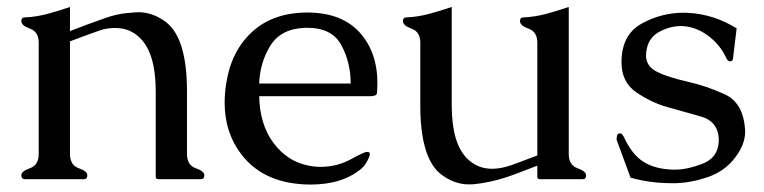

<svg xmlns="http://www.w3.org/2000/svg" viewBox="-20 -504 2148 540"><path d="M368.7 -469.7Q409.7 -469.7 446.8 -441.9Q505.9 -396.5 505.9 -247.1V-71.3Q505.9 -39.6 530.3 -31Q554.7 -22.5 554.7 -11.2Q554.7 0 544.9 0H426.3Q418 0 418 -6.3V-247.1Q418 -354 373.5 -397.5Q345.2 -425.3 304.2 -425.3Q280.8 -425.3 261.5 -418.7Q242.2 -412.1 225.8 -406Q209.5 -399.9 197.8 -395.5Q186 -391.1 176.8 -387.7V-71.3Q176.8 -39.6 201.2 -31Q225.6 -22.5 225.6 -11.2Q225.6 0 215.8 0H50.3Q40 0 40 -11.2Q40 -22.5 64.5 -31Q88.9 -39.6 88.9 -71.3V-383.8Q88.9 -414.6 64.5 -423.3Q40 -432.1 40 -444.8Q40 -455.1 50.3 -455.1Q82.5 -456.5 114 -465.1Q145.5 -473.6 176.8 -484.4V-416.5Q203.6 -426.8 224.1 -434.6Q244.6 -442.4 276.4 -453.4Q308.1 -464.4 335.2 -467Q362.3 -469.7 368.7 -469.7Z M843.8 -468.8Q939.9 -468.8 990.7 -413.6Q1041.5 -358.4 1041.5 -269Q1041 -249.5 1040 -241.5Q1039.1 -233.4 1020 -233.4H709Q710.4 -154.3 749 -102.3Q787.6 -50.3 846.2 -38.6Q863.3 -34.7 880.9 -34.7Q927.2 -34.7 966.1 -55.7Q1004.9 -76.7 1011 -76.7Q1017.1 -76.7 1018.6 -75.4Q1020 -74.2 1020 -69.6Q1020 -64.9 1013.9 -53.2Q1007.8 -41.5 1004.2 -37.6Q1000.5 -33.7 997.6 -30.8Q944.3 15.1 853 15.1Q725.1 14.2 661.1 -66.9Q611.8 -129.4 611.8 -215.3Q611.8 -241.2 616.2 -269Q629.9 -359.4 688.2 -413.6Q746.6 -467.8 841.8 -468.8ZM966.3 -269Q966.3 -328.6 939.9 -377.2Q913.6 -425.8 844.7 -425.8H839.4Q770.5 -423.8 740.7 -376Q710.9 -328.1 709 -269Z M1579.6 -71.3Q1579.6 -39.6 1604 -31Q1628.4 -22.5 1628.4 -10.3Q1628.4 0 1618.2 0H1499.5Q1491.2 0 1491.2 -6.3V-38.1Q1464.4 -27.8 1443.6 -19.8Q1422.9 -11.7 1405.3 -5.9Q1359.9 9.3 1312 14.2Q1305.2 14.6 1298.8 14.6Q1258.3 14.6 1221.7 -12.7Q1162.1 -57.6 1162.1 -207.5V-383.8Q1162.1 -414.6 1137.7 -423.3Q1113.3 -432.1 1113.3 -444.8Q1113.3 -455.1 1123.5 -455.1Q1155.8 -456.5 1187.3 -465.1Q1218.8 -473.6 1250.5 -484.4V-207.5Q1250.5 -100.1 1294.9 -57.1Q1323.2 -29.3 1364.3 -29.3Q1387.7 -29.3 1415.5 -38.6Q1425.8 -42 1442.4 -48.3Q1459 -54.7 1470.7 -59.1Q1473.1 -60.1 1478.8 -62Q1484.4 -64 1491.2 -66.9V-383.8Q1491.2 -414.6 1466.8 -423.3Q1442.4 -432.1 1442.4 -444.8Q1442.4 -455.1 1452.6 -455.1Q1484.9 -456.5 1516.4 -465.1Q1547.9 -473.6 1579.6 -484.4Z M2033.7 -331.5H2032.2Q2026.4 -332 2021.5 -343.3Q2003.9 -379.9 1970.2 -404.5Q1936.5 -429.2 1897.5 -430.7H1895.5Q1865.2 -430.7 1835.7 -415.3Q1806.2 -399.9 1799.3 -367.7Q1796.9 -356.9 1796.9 -348.1Q1796.9 -317.4 1827.9 -302Q1858.9 -286.6 1913.3 -274.4Q1967.8 -262.2 2019.3 -238.3Q2070.8 -214.4 2075.7 -138.2V-133.3Q2075.7 -97.2 2046.6 -59.6Q2017.6 -22 1971.2 -6.1Q1924.8 9.8 1881.3 11.2H1868.2Q1808.1 11.2 1753.4 -4.4L1713.9 -111.8L1715.3 -121.6Q1715.8 -128.9 1724.1 -128.9H1725.1Q1730 -127.9 1735.4 -117.2Q1757.8 -68.8 1790.3 -48.6Q1822.8 -28.3 1872.6 -26.9H1878.4Q1913.1 -26.9 1956.3 -43.7Q1999.5 -60.5 2001.5 -106.4V-109.4Q2001.5 -162.1 1950.7 -176.5Q1899.9 -190.9 1856.2 -203.1Q1812.5 -215.3 1770.3 -243.9Q1728 -272.5 1728 -328.1V-330.6Q1728.5 -406.2 1784.2 -437.3Q1839.8 -468.3 1904.3 -468.3Q1910.2 -468.3 1916 -467.8Q1987.8 -463.9 2051.8 -424.3L2041.5 -338.9Q2040.5 -331.5 2033.7 -331.5Z"/></svg>

Font: Caudex
Style: Regular
Weight: 400
Version: Version 1.04